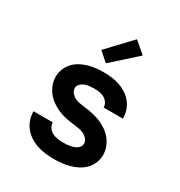

<svg xmlns="http://www.w3.org/2000/svg" viewBox="-182 -895 963 1028"><g transform="rotate(30 300.0 -381.0)"><path d="M299 8Q273 8 247.5 5Q222 2 197.5 -6Q173 -14 151 -28Q129 -42 112.5 -62Q96 -82 87.5 -106.5Q79 -131 79 -157V-159H198V-158Q198 -142 208 -127.5Q218 -113 233 -105.5Q248 -98 265 -95.5Q282 -93 299 -93Q309 -93 319.5 -93.5Q330 -94 340 -96Q350 -98 360 -101Q370 -104 379 -109.5Q388 -115 394 -124Q400 -133 400 -143Q400 -158 390 -170.5Q380 -183 366 -190Q352 -197 337 -200Q322 -203 306.5 -204.5Q291 -206 276 -208.5Q261 -211 246 -214.5Q231 -218 216.5 -223Q202 -228 188.5 -235Q175 -242 162 -250.5Q149 -259 138 -269.5Q127 -280 118 -292.5Q109 -305 102.5 -319Q96 -333 92.5 -348Q89 -363 89 -379Q89 -403 98 -426Q107 -449 123 -467Q139 -485 160.5 -497Q182 -509 205.5 -516Q229 -523 253 -525.5Q277 -528 301 -528Q326 -528 351 -525Q376 -522 399.5 -514Q423 -506 444.5 -492Q466 -478 481.5 -458.5Q497 -439 505 -415Q513 -391 513 -366V-364H394Q394 -380 385 -393.5Q376 -407 362 -414.5Q348 -422 332.5 -424.5Q317 -427 301 -427Q287 -427 272 -425.5Q257 -424 243.5 -419Q230 -414 219 -403Q208 -392 208 -378Q208 -362 218 -349.5Q228 -337 241.5 -330Q255 -323 270.5 -320Q286 -317 301 -315.5Q316 -314 331.5 -311.5Q347 -309 361.5 -305.5Q376 -302 390.5 -297Q405 -292 419 -285Q433 -278 446 -269.5Q459 -261 470 -250.5Q481 -240 490 -227.5Q499 -215 505.5 -201Q512 -187 515.5 -172Q519 -157 519 -142Q519 -117 509.5 -93.5Q500 -70 483 -52Q466 -34 443.5 -22Q421 -10 397 -3.5Q373 3 348.5 5.5Q324 8 299 8ZM286 -575 229 -625 366 -770 436 -710Z"/></g></svg>

Font: Iosevka Aile
Style: Bold
Weight: 700
Designer: Belleve Invis
Foundry: Belleve Invis
Version: Version 28.0.1; ttfautohint (v1.8.4)